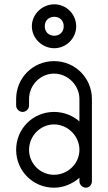

<svg xmlns="http://www.w3.org/2000/svg" viewBox="-20 -870 502 892"><path d="M232 -850C176 -850 128 -804 128 -748C128 -692 176 -646 232 -646C288 -646 334 -692 334 -748C334 -804 288 -850 232 -850ZM232 -792C258 -792 276 -774 276 -748C276 -722 258 -704 232 -704C206 -704 188 -722 188 -748C188 -774 206 -792 232 -792ZM231 -586C133 -586 55 -508 55 -410V-380C55 -364 69 -350 85 -350C101 -350 115 -364 115 -380V-410C115 -474 167 -528 231 -528C295 -528 349 -474 349 -410V-306C317 -334 275 -350 231 -350C133 -350 55 -272 55 -174C55 -76 133 2 231 2C275 2 317 -16 349 -44V-28C349 -12 363 2 379 2C395 2 407 -12 407 -28V-410C407 -508 329 -586 231 -586ZM231 -292C295 -292 349 -238 349 -174C349 -110 295 -58 231 -58C167 -58 115 -110 115 -174C115 -238 167 -292 231 -292Z"/></svg>

Font: bauhaus_2017
Style: _regular
Weight: 400
Version: Version 1.0